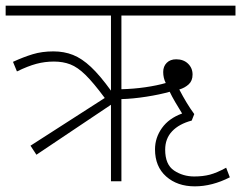

<svg xmlns="http://www.w3.org/2000/svg" viewBox="-20 -642 854 680"><path d="M109 -94 88 -126 351 -295Q311 -349 283 -376.5Q255 -404 229 -414Q203 -424 171 -424Q139 -424 109 -416Q79 -408 40 -389L26 -423Q63 -440 96 -450Q129 -460 169 -460Q207 -460 238.5 -447.5Q270 -435 302 -405Q334 -375 373 -321V-587H0V-622H814V-587H410V-326Q453 -327 494.5 -333Q536 -339 567 -348Q558 -366 558 -387Q558 -407 570.5 -419.5Q583 -432 604 -432Q630 -432 646 -416.5Q662 -401 662 -378Q662 -356 648.5 -343.5Q635 -331 615 -325Q628 -300 641 -278.5Q654 -257 668 -238L659 -215Q614 -203 589.5 -177Q565 -151 565 -112Q565 -59 596.5 -38Q628 -17 668 -17Q699 -17 723.5 -23.5Q748 -30 781 -48L794 -14Q731 18 670 18Q608 18 568.5 -17Q529 -52 529 -113Q529 -154 553.5 -188.5Q578 -223 625 -240Q613 -259 600.5 -280.5Q588 -302 581 -317Q546 -307 498 -299.5Q450 -292 410 -291V0H373V-271Z"/></svg>

Font: Noto Sans ExtraLight
Style: Regular
Weight: 200
Designer: Monotype Design Team
Foundry: Monotype Imaging Inc.
Version: Version 2.007